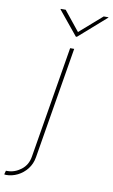

<svg xmlns="http://www.w3.org/2000/svg" viewBox="-195 -802 622 1059"><g transform="rotate(10 116.0 -272.5)"><path d="M144.9 -545.5H167.6L63.9 79.5Q57.5 117.9 35.3 146Q13.1 174 -17.9 189.3Q-49 204.5 -82.4 204.5Q-88.1 204.5 -92.3 203.1L-86.6 181.8H-78.1Q-37.6 181.8 -2 154.7Q33.7 127.5 41.2 79.5ZM83.8 -750 171.9 -640.6 296.9 -750H323.9L322.4 -747.2L170.5 -613.6H164.8L55.4 -747.2L56.8 -750Z"/></g></svg>

Font: Inter UI Thin
Style: Italic
Weight: 100
Italic angle: -9.39999°
Designer: Rasmus Andersson
Foundry: rsms
Version: 3.2;8d6f07862